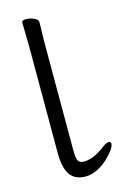

<svg xmlns="http://www.w3.org/2000/svg" viewBox="-113 -757 539 828"><g transform="rotate(-15 157.0 -343.0)"><path d="M143 -676 141 -587V-108Q141 -68 148 -57Q155 -46 174 -46Q216 -46 270 -87Q287 -100 297 -100Q307 -100 307 -90Q307 -69 262 -26Q212 18 164 18Q116 18 94.5 -14Q73 -46 73 -110V-587L71 -694Q71 -704 89 -704Q107 -704 125 -696.5Q143 -689 143 -676Z"/></g></svg>

Font: ToneOZ-Pinyin-WenKai-Regular
Style: Regular
Weight: 400
Designer: Fontworks Inc.
Foundry: ToneOZ
Version: Version 0.240331